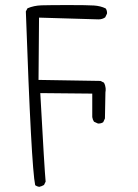

<svg xmlns="http://www.w3.org/2000/svg" viewBox="-20 -620 540 754"><path d="M342.3 -252.4V-160.2Q343.8 -149.9 349.1 -142.1L363.8 -135.3Q365.2 -134.8 366.2 -134.8Q377.4 -134.8 385.3 -140.1L392.1 -154.8L394 -256.8Q395 -262.2 395 -265.9Q395 -269.5 394.8 -273.9Q394.5 -278.3 392.8 -284.2Q391.1 -290 388.2 -295.4L374.5 -302.2L131.3 -306.2L133.3 -550.8L366.7 -543.9Q381.8 -543.9 393.1 -551.8L399.9 -565.9Q400.4 -567.4 400.4 -568.4Q400.4 -579.6 395 -586.9Q375 -596.7 348.9 -598.4Q322.8 -600.1 250.2 -600.1Q177.7 -600.1 143.1 -599.1Q112.8 -598.1 87.9 -587.4L81.5 -575.2Q103 36.6 118.2 107.4Q125 112.3 133.8 113.8Q143.6 111.8 152.8 106.4L159.2 93.3Q154.8 48.8 138.2 -254.4Z"/></svg>

Font: NaikaiFont
Style: ExtraLight
Weight: 200
Version: Version 1.89